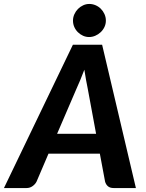

<svg xmlns="http://www.w3.org/2000/svg" viewBox="-63 -952 740 972"><path d="M0 0ZM625 0H513Q494 0 483.5 -9Q473 -18 469 -32.5L442.5 -174H182.5L122 -32.5Q115.5 -19.5 102 -9.8Q88.5 0 71 0H-43L306 -725.5H454ZM226 -274.5H423.5L381 -504Q377.5 -522 372.8 -546.2Q368 -570.5 364 -599Q353.5 -570.5 343 -546Q332.5 -521.5 324.5 -503.5ZM473 -847.5Q473 -830.5 465.8 -815.2Q458.5 -800 446.5 -788.8Q434.5 -777.5 419.2 -771Q404 -764.5 388 -764.5Q372 -764.5 357.5 -771Q343 -777.5 331.5 -788.8Q320 -800 313.2 -815.2Q306.5 -830.5 306.5 -847.5Q306.5 -864.5 313.5 -880Q320.5 -895.5 332 -907Q343.5 -918.5 358.2 -925.2Q373 -932 389 -932Q405.5 -932 420.8 -925.5Q436 -919 447.5 -907.5Q459 -896 466 -880.5Q473 -865 473 -847.5Z"/></svg>

Font: Lato Heavy
Style: Italic
Weight: 800
Italic angle: -7°
Designer: Lukasz Dziedzic
Foundry: tyPoland Lukasz Dziedzic
Version: Version 2.007; 2014-02-27